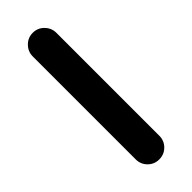

<svg xmlns="http://www.w3.org/2000/svg" viewBox="-240 -744 770 770"><g transform="rotate(-45 145.5 -359.0)"><path d="M212 -651V-67Q212 -39 192.5 -19.5Q173 0 145 0Q117 0 97.5 -19.5Q78 -39 78 -67V-651Q78 -678 97.5 -698Q117 -718 145 -718Q173 -718 192.5 -698Q212 -678 212 -651Z"/></g></svg>

Font: Multiround Pro
Style: Regular
Weight: 400
Designer: Ivan Filipov, Sasha Pavljenko
Version: Version 1.005;Fontself Maker 3.5.4